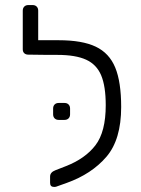

<svg xmlns="http://www.w3.org/2000/svg" viewBox="-20 -730 559 759"><path d="M459 -307Q459 -178 400.5 -110Q342 -42 244 -7L202 8Q199 9 194 9Q178 9 178 -7V-32Q178 -49 199 -57L240 -73Q317 -103 357.5 -156Q398 -209 398 -314Q398 -389 380 -432Q362 -475 320.5 -494Q279 -513 207 -513H173H170L92 -514Q82 -514 76 -519.5Q70 -525 70 -535V-688Q70 -698 76 -704Q82 -710 92 -710H109Q119 -710 125 -704Q131 -698 131 -688V-571H193H212Q305 -571 358.5 -545.5Q412 -520 435.5 -463Q459 -406 459 -307ZM212 -256Q202 -256 196 -262Q190 -268 190 -278V-301Q190 -311 196 -317Q202 -323 212 -323H235Q245 -323 251 -317Q257 -311 257 -301V-278Q257 -268 251 -262Q245 -256 235 -256Z"/></svg>

Font: Rubik
Style: Regular
Weight: 300
Designer: Hubert & Fischer
Foundry: Hubert & Fischer
Version: Version 1.100